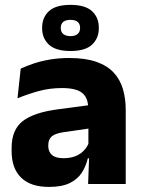

<svg xmlns="http://www.w3.org/2000/svg" viewBox="-20 -736 567 768"><path d="M332.4 0 337.1 -123 333.6 -130.7V-284L332.7 -303.9Q332.7 -345.1 308.5 -364.5Q284.3 -383.8 227.8 -383.8Q178.3 -383.8 133.8 -371.4Q89.3 -359 50 -342.8L62.8 -461.4Q86.3 -472.5 115.7 -482.3Q145.2 -492.1 180.6 -498Q215.9 -504 256.4 -504Q321 -504 364.6 -489Q408.1 -474 434 -446.4Q460 -418.8 471.4 -380.6Q482.9 -342.5 482.9 -296.4V0ZM176 11.7Q102.4 11.7 64.5 -25.4Q26.5 -62.6 26.5 -131V-144.3Q26.5 -217.1 71.1 -251.7Q115.8 -286.3 213.3 -299L345.3 -316.5L354.3 -224.6L237.3 -207.7Q201.8 -202.8 187.5 -190.8Q173.1 -178.8 173.1 -155.4V-151.8Q173.1 -129.5 187.6 -116.4Q202.1 -103.2 234.1 -103.2Q262 -103.2 282.1 -111.5Q302.3 -119.8 315.4 -133.8Q328.6 -147.7 335.1 -164.4L356.6 -102.7H331.3Q323.6 -70.3 306.7 -44.5Q289.8 -18.6 258.4 -3.5Q227.1 11.7 176 11.7ZM148.5 -622.7V-625.7Q148.5 -665.9 175.6 -691.2Q202.6 -716.5 262 -716.5Q321.2 -716.5 348.2 -691.2Q375.3 -665.9 375.3 -625.7V-622.7Q375.3 -583.1 348.2 -557.5Q321.2 -532 262 -532Q202.6 -532 175.6 -557.5Q148.5 -583.1 148.5 -622.7ZM223.1 -623.5Q223.1 -608.4 233 -600Q242.9 -591.5 262 -591.5Q280.7 -591.5 290.5 -600Q300.3 -608.4 300.3 -623.5V-625.3Q300.3 -640.4 290.5 -648.5Q280.7 -656.6 262 -656.6Q242.9 -656.6 233 -648.5Q223.1 -640.4 223.1 -625.3Z"/></svg>

Font: Anek Bangla Medium
Style: Regular
Weight: 500
Designer: Sulekha Rajkumar (Bangla), Yesha Goshar (Latin)
Foundry: Ek Type
Version: Version 1.003